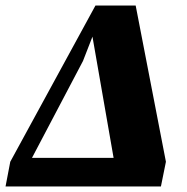

<svg xmlns="http://www.w3.org/2000/svg" viewBox="-42 -672 673 692"><path d="M-22 0 -5 -89 302 -652H447L556 -89L538 0ZM58 -74 42 -103H400L373 -71L290 -547H294L257 -452Z"/></svg>

Font: Source Serif 4 Black
Style: Italic
Weight: 900
Italic angle: -12°
Designer: Frank Grießhammer
Foundry: Adobe Systems Incorporated
Version: Version 4.004;hotconv 1.0.116;makeotfexe 2.5.65601